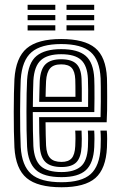

<svg xmlns="http://www.w3.org/2000/svg" viewBox="-20 -772 500 801"><path d="M236.8 9.2Q137.2 9.2 91.4 -29Q45.5 -67.2 40.2 -156.5Q38.8 -185 38 -224.4Q37.2 -263.8 37.4 -305.5Q37.5 -347.2 38.2 -383.4Q39 -419.5 40.2 -441.8Q46 -532 91.8 -570.6Q137.5 -609.2 235.2 -609.2Q331.8 -609.2 376.9 -572.1Q422 -535 426.2 -446.8Q426.5 -439 426.8 -417.5Q427 -396 427.1 -367.9Q427.2 -339.8 426.8 -311.5Q426.2 -283.2 425 -261.8H170Q170.2 -231.8 170.8 -208Q171.2 -184.2 172.2 -164.8Q174.2 -128.2 189.4 -112.4Q204.5 -96.5 236.8 -96.5Q265.2 -96.5 278.8 -111.6Q292.2 -126.8 294 -162.8Q294.8 -176.5 294.9 -193.6Q295 -210.8 293.8 -227.2H320.2Q321.2 -210.8 321.2 -192.8Q321.2 -174.8 320.5 -161.8Q318.2 -115.2 298.8 -95.2Q279.2 -75.2 236.8 -75.2Q191 -75.2 169.8 -95.8Q148.5 -116.2 145.8 -163.2Q144.5 -188.2 143.9 -219.4Q143.2 -250.5 143.2 -283.2H399.5Q400.5 -314 400.6 -348.1Q400.8 -382.2 400.5 -409Q400.2 -435.8 399.8 -445.2Q396 -522 357.9 -555.1Q319.8 -588.2 235.2 -588.2Q151 -588.2 111.4 -554.1Q71.8 -520 66.5 -440.2Q65.5 -420.2 64.8 -385Q64 -349.8 63.9 -308.2Q63.8 -266.8 64.4 -227Q65 -187.2 66.5 -158.5Q71.2 -80.8 110.2 -46.2Q149.2 -11.8 236.8 -11.8Q320.2 -11.8 358.1 -45.6Q396 -79.5 399.8 -157.8Q400.5 -173 400.5 -192.2Q400.5 -211.5 399 -227.2H425.5Q427 -211.8 427 -192.6Q427 -173.5 426.2 -156.8Q422 -67.8 377.9 -29.2Q333.8 9.2 236.8 9.2ZM236.8 -33Q162 -33 129.4 -63.4Q96.8 -93.8 93 -160Q91.5 -187.8 90.9 -226.8Q90.2 -265.8 90.4 -306.9Q90.5 -348 91.1 -383Q91.8 -418 93 -437.8Q97.5 -510.2 132.4 -538.6Q167.2 -567 235.2 -567Q305.2 -567 337.6 -538.9Q370 -510.8 373.2 -444.8Q373.8 -436.2 374 -413.8Q374.2 -391.2 374.2 -362Q374.2 -332.8 373.5 -304.5H116.8Q116.8 -262.8 117.4 -225.4Q118 -188 119.2 -162.5Q122.8 -104 150 -79.1Q177.2 -54.2 236.8 -54.2Q289.2 -54.2 316.6 -77Q344 -99.8 346.8 -159Q347.5 -174.2 347.6 -191.9Q347.8 -209.5 346.5 -227.2H373Q374.2 -210.5 374.1 -192.9Q374 -175.2 373.2 -158.2Q370 -91.5 338.4 -62.2Q306.8 -33 236.8 -33ZM117 -325.8H347.5Q348 -362.8 347.8 -396.6Q347.5 -430.5 346.8 -444Q344.2 -498.2 318.2 -522Q292.2 -545.8 235.2 -545.8Q178.5 -545.8 150.8 -521.1Q123 -496.5 119.2 -436Q118.5 -418.8 117.8 -388.5Q117 -358.2 117 -325.8ZM143.5 -347Q143.8 -364.2 144.5 -392.9Q145.2 -421.5 145.8 -434.8Q149 -484.2 170.4 -504.5Q191.8 -524.8 235.2 -524.8Q278.2 -524.8 298.2 -505.8Q318.2 -486.8 320.2 -443.5Q321 -430.8 321.2 -403.2Q321.5 -375.8 321.2 -347ZM170.2 -368.2H294.8Q294.8 -391.2 294.6 -413Q294.5 -434.8 294 -441Q292.5 -474 279 -488.8Q265.5 -503.5 235.2 -503.5Q203.5 -503.5 189 -486.9Q174.5 -470.2 172.2 -433.8Q171.5 -418.8 171 -403.1Q170.5 -387.5 170.2 -368.2ZM257.5 -730.8V-752H373V-730.8ZM95.2 -730.8V-752H210.8V-730.8ZM95.2 -687.8V-709.2H210.8V-687.8ZM257.5 -687.8V-709.2H373V-687.8ZM95.2 -645V-666.5H210.8V-645ZM257.5 -645V-666.5H373V-645Z"/></svg>

Font: Big Shoulders Inline Text ExtraBold
Style: Regular
Weight: 800
Designer: Patric King
Foundry: XO Type Co
Version: Version 1.000